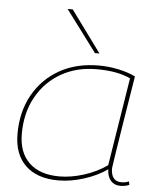

<svg xmlns="http://www.w3.org/2000/svg" viewBox="-55 -838 740 895"><g transform="rotate(5 314.5 -390.0)"><path d="M541 10Q513 10 496.5 -9Q480 -28 479 -62Q434 -30 371.5 -10Q309 10 251 10Q152 10 97.5 -42Q43 -94 43 -190Q43 -293 87 -372Q131 -451 209.5 -495.5Q288 -540 393 -540Q439 -540 484.5 -530.5Q530 -521 565 -504Q544 -376 528.5 -279Q513 -182 504.5 -127Q496 -72 496 -69Q496 -7 545 -7Q564 -7 580 -14L583 2Q564 10 541 10ZM477 -81 543 -493Q483 -522 385 -522Q291 -522 218.5 -480.5Q146 -439 104.5 -364.5Q63 -290 63 -192Q63 -104 113 -56.5Q163 -9 254 -9Q310 -9 370.5 -28.5Q431 -48 477 -81ZM370 -596 225 -790H249L391 -596Z"/></g></svg>

Font: Georama Extended Thin
Style: Italic
Weight: 100
Width: 7
Italic angle: -9°
Designer: Jean-Baptiste Levee
Foundry: Production Type
Version: Version 1.000